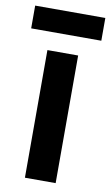

<svg xmlns="http://www.w3.org/2000/svg" viewBox="-108 -763 466 806"><g transform="rotate(10 124.5 -359.5)"><path d="M-25 -622H274V-719H-25ZM58 0H189V-544H58Z"/></g></svg>

Font: Kathrein 77 Bold Condensed
Style: Regular
Weight: 700
Width: 3
Designer: Lazydogs Typefoundry, based on Open Sans by Ascender Corporation
Foundry: Lazydogs Typefoundry
Version: Version 1.003;PS 001.003;hotconv 1.0.88;makeotf.lib2.5.64775